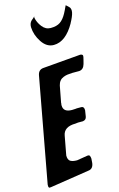

<svg xmlns="http://www.w3.org/2000/svg" viewBox="-196 -1106 717 1161"><g transform="rotate(-15 162.5 -525.5)"><path d="M105 -972Q105 -996 119 -1010L126 -1016Q130 -1020 132 -1021L139 -1028Q139 -1031 143 -1031L139 -1028Q139 -1024 140 -1022L139 -1023Q145 -991 166.5 -963.5Q188 -936 219 -936Q257 -936 279 -951Q301 -966 319 -999Q323 -1006 329.5 -1019.5Q336 -1033 339 -1040V-1039Q342 -1045 342 -1046L345 -1043Q351 -1037 354 -1035L360 -1029Q369 -1021 369 -1004Q369 -985 351 -949L342 -932L343 -933Q286 -832 211 -832Q167 -832 137 -877Q107 -922 105 -972ZM217 -44 -28 -6H-31L-36 -5Q-44 -6 -44 -17V-26L76 -677Q82 -711 112 -714L350 -734Q365 -732 365 -723Q365 -717 364 -713V-714L363 -710Q362 -705 360.5 -699Q359 -693 357 -685.5Q355 -678 354 -674Q345 -642 318 -640H274Q255 -639 243.5 -637.5Q232 -636 218 -630.5Q204 -625 195 -614Q186 -603 182 -586Q176 -551 162 -481L163 -482Q161 -474 161 -467Q161 -424 215 -424L237 -425Q240 -426 245 -426H274Q291 -426 291 -402L285 -364Q282 -344 261 -341H230Q224 -341 214 -339Q141 -339 132 -285L111 -172V-171L110 -167Q110 -140 124 -131Q138 -122 166 -122L233 -133H240Q250 -133 252 -110L250 -82Q245 -47 217 -44Z"/></g></svg>

Font: Bangerz Fix
Style: Regular
Weight: 400
Designer: vernon adams
Foundry: Vernon Adams
Version: Version 2.10;December 28, 2023;FontCreator 13.0.0.2683 64-bi